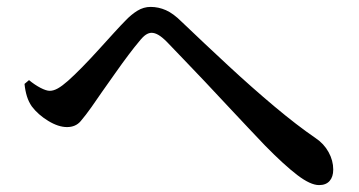

<svg xmlns="http://www.w3.org/2000/svg" viewBox="-20 -619 1040 556"><path d="M904 -83Q879 -83 841 -112Q803 -141 748 -197Q730 -216 701.5 -246Q673 -276 640 -311.5Q607 -347 573.5 -382.5Q540 -418 511 -448Q482 -478 463 -498Q449 -512 438.5 -518Q428 -524 419 -524Q411 -524 402.5 -518.5Q394 -513 383 -499Q371 -485 352.5 -460.5Q334 -436 314 -407.5Q294 -379 275.5 -353Q257 -327 245 -309Q228 -285 213.5 -268Q199 -251 174 -251Q149 -251 119.5 -269Q90 -287 72 -311Q63 -324 58 -340Q53 -356 51 -376L64 -387Q81 -373 97.5 -364.5Q114 -356 124 -356Q135 -356 147.5 -363Q160 -370 177 -385Q195 -401 218.5 -425Q242 -449 266 -475.5Q290 -502 310.5 -524.5Q331 -547 343 -559Q360 -577 378 -588Q396 -599 416 -599Q439 -599 460.5 -589.5Q482 -580 506 -556Q573 -492 641.5 -428.5Q710 -365 775 -310.5Q840 -256 894 -219Q918 -203 931.5 -178.5Q945 -154 945 -128Q945 -107 934.5 -95Q924 -83 904 -83Z"/></svg>

Font: Noto Serif KR SemiBold
Style: Regular
Weight: 600
Designer: Ryoko NISHIZUKA 西塚涼子 (kana & ideographs); Frank Grießhammer (Latin, Greek & Cyrillic); Wenlong ZHANG 张文龙 (bopomofo); San
Foundry: Adobe
Version: Version 2.003-H1;hotconv 1.1.1;makeotfexe 2.6.0